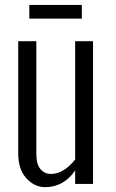

<svg xmlns="http://www.w3.org/2000/svg" viewBox="-20 -754 476 787"><path d="M100.1 -677.7V-733.9H315.4V-677.7ZM164.1 13.2Q121.1 12.7 87.9 -23.4Q54.7 -59.6 54.7 -125.5V-585H128.9V-124Q128.9 -80.1 146 -60.5Q163.1 -41 188.5 -41Q240.7 -41 288.1 -100.1V-585H361.3V0H288.1V-55.2Q241.2 13.2 164.1 13.2Z"/></svg>

Font: Oswald-Light
Style: Light
Weight: 300
Designer: vernon adams
Foundry: vernon adams
Version: Version ; ttfautohint (v0.92.18-e454-dirty) -l 8 -r 50 -G 20